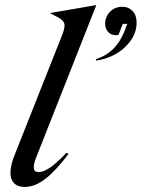

<svg xmlns="http://www.w3.org/2000/svg" viewBox="-20 -737 563 763"><path d="M362.8 -716.8 124 -111.8Q114.7 -88.9 114.3 -75.4Q113.8 -62 119.1 -57.6Q124.5 -53.2 134.8 -53.2Q172.4 -53.2 244.1 -129.9L252 -125Q201.2 -57.6 159.9 -25.9Q118.7 5.9 78.1 5.9Q38.6 5.9 26.1 -24.4Q13.7 -54.7 35.2 -113.8L229 -603Q239.3 -630.4 235.4 -643.8Q231.4 -657.2 210.9 -668L178.2 -685.1ZM362.8 -496.1 360.8 -502Q440.9 -525.9 476.1 -616.2L485.8 -642.1H467.8L451.2 -599.1Q447.3 -597.2 441.9 -597.2Q420.9 -597.2 409.4 -610.4Q397.9 -623.5 397.9 -643.1Q397.9 -670.4 417.2 -690.2Q436.5 -710 465.8 -710Q491.2 -710 507.1 -693.1Q522.9 -676.3 522.9 -647Q522.9 -594.7 478.5 -551.3Q434.1 -507.8 362.8 -496.1Z"/></svg>

Font: Redaction
Style: Italic
Weight: 400
Designer: Jeremy Mickel / Forest Young
Foundry: MCKL
Version: Version 2.001;hotconv 1.0.113;makeotfexe 2.5.65598 DEVELOPME